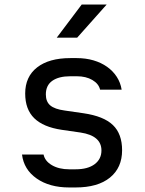

<svg xmlns="http://www.w3.org/2000/svg" viewBox="-20 -816 640 846"><path d="M285 10Q198 10 141.5 -29.5Q85 -69 77 -135H172Q178 -106 209 -88Q240 -70 285 -70H313Q367 -70 397 -92.5Q427 -115 427 -153Q427 -218 335 -232L252 -244Q171 -256 131 -295Q91 -334 91 -404Q91 -478 143.5 -519Q196 -560 290 -560H318Q358 -560 392 -550Q426 -540 452 -521.5Q478 -503 494.5 -477.5Q511 -452 516 -421H421Q415 -447 387 -463.5Q359 -480 318 -480H290Q239 -480 210.5 -460Q182 -440 182 -400Q182 -368 201.5 -351.5Q221 -335 265 -329L348 -317Q437 -304 477.5 -265Q518 -226 518 -154Q518 -77 464.5 -33.5Q411 10 313 10ZM320 -650H230L340 -796H450Z"/></svg>

Font: JetBrainsMono NF
Style: Regular
Weight: 400
Monospace: yes
Designer: Philipp Nurullin, Konstantin Bulenkov
Foundry: JetBrains
Version: Version 1.0.2; ttfautohint (v1.8.3)